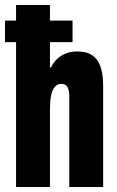

<svg xmlns="http://www.w3.org/2000/svg" viewBox="-25 -745 466 765"><path d="M39 0V-725H174V-476H178Q189 -498 204 -511.5Q219 -525 238.5 -532.5Q258 -540 283 -540Q321 -540 343.5 -524Q366 -508 376 -478Q386 -448 386 -403V0H251V-361Q251 -372 249.5 -381Q248 -390 244.5 -397Q241 -404 234.5 -407.5Q228 -411 219 -411Q203 -411 192.5 -398Q182 -385 178 -361.5Q174 -338 174 -305V0ZM-5 -577V-663H264V-577Z"/></svg>

Font: Archivo ExtraCondensed ExtraBold
Style: Regular
Weight: 800
Width: 2
Designer: Hector Gatti
Foundry: Omnibus-Type
Version: Version 2.001